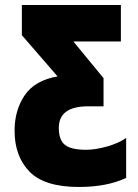

<svg xmlns="http://www.w3.org/2000/svg" viewBox="-20 -734 548 764"><path d="M482 -26V-185Q452 -164 405.5 -151Q359 -138 323 -138Q263 -138 238.5 -157.5Q214 -177 214 -225Q214 -311 331 -311H392V-423L272 -569H461V-714H67V-594L209 -430Q118 -414 78 -354.5Q38 -295 38 -214Q38 -112 97.5 -51Q157 10 294 10Q405 10 482 -26Z"/></svg>

Font: Noto Sans Display Condensed Black
Style: Regular
Weight: 900
Width: 3
Designer: Monotype Design team
Foundry: Monotype Imaging Inc.
Version: 1.000